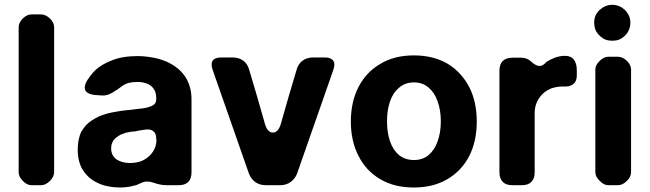

<svg xmlns="http://www.w3.org/2000/svg" viewBox="-20 -790 2773 819"><path d="M59.6 -673.8Q59.6 -693.4 77.1 -710.9Q94.7 -728.5 114.3 -728.5Q125 -728.5 134.8 -728.5Q145.5 -728.5 155.3 -728.5Q174.8 -728.5 193.4 -710.9Q210.9 -693.4 210.9 -673.8Q210.9 -518.6 210.9 -364.3Q210.9 -210 210.9 -55.7Q210.9 -36.1 193.4 -18.6Q174.8 0 155.3 0Q145.5 0 134.8 0Q125 0 114.3 0Q94.7 0 77.1 -18.6Q59.6 -36.1 59.6 -55.7Q59.6 -210 59.6 -364.3Q59.6 -518.6 59.6 -673.8Z M778.3 -449.2Q778.3 -449.2 778.3 -449.2Q787.1 -431.6 792 -411.1Q796.9 -390.6 796.9 -366.2Q796.9 -262.7 796.9 -54.7Q796.9 -28.3 783.2 -13.7Q768.6 0 742.2 0Q731.4 0 709 0Q704.1 0 700.2 0Q696.3 0 691.4 0Q664.1 0 634.8 -10.7Q605.5 -20.5 585 -10.7Q579.1 -7.8 574.2 -5.9Q568.4 -2.9 562.5 -1Q546.9 3.9 529.3 6.8Q511.7 9.8 491.2 9.8Q465.8 9.8 442.4 4.9Q418.9 1 398.4 -8.8Q378.9 -17.6 362.3 -31.2Q346.7 -44.9 335 -62.5Q323.2 -80.1 317.4 -102.5Q311.5 -125 311.5 -152.3Q311.5 -174.8 315.4 -193.4Q319.3 -212.9 327.1 -228.5Q335.9 -243.2 346.7 -255.9Q358.4 -267.6 373 -277.3Q386.7 -286.1 403.3 -293.9Q419.9 -300.8 437.5 -305.7Q456.1 -310.5 475.6 -313.5Q495.1 -317.4 514.6 -319.3Q539.1 -321.3 557.6 -324.2Q577.1 -326.2 590.8 -328.1Q605.5 -330.1 616.2 -334Q627 -336.9 633.8 -341.8Q640.6 -345.7 643.6 -352.5Q646.5 -359.4 646.5 -368.2Q646.5 -368.2 646.5 -370.1Q646.5 -386.7 641.6 -400.4Q635.7 -413.1 626 -421.9Q615.2 -431.6 600.6 -435.5Q585 -440.4 566.4 -440.4Q545.9 -440.4 529.3 -436.5Q512.7 -431.6 501 -422.9Q482.4 -408.2 459 -394.5Q435.5 -380.9 415 -382.8Q407.2 -382.8 399.4 -383.8Q392.6 -383.8 384.8 -384.8Q356.4 -387.7 345.7 -401.4Q335.9 -416 348.6 -441.4Q353.5 -450.2 359.4 -458Q365.2 -466.8 372.1 -474.6Q386.7 -493.2 407.2 -506.8Q427.7 -520.5 452.1 -530.3Q476.6 -541 504.9 -545.9Q534.2 -550.8 566.4 -550.8Q588.9 -550.8 610.4 -547.9Q632.8 -544.9 653.3 -540Q673.8 -534.2 692.4 -526.4Q710.9 -517.6 726.6 -506.8Q743.2 -495.1 755.9 -481.4Q768.6 -466.8 778.3 -449.2ZM647.5 -194.3Q647.5 -194.3 646.5 -194.3Q646.5 -195.3 646.5 -197.3Q646.5 -221.7 632.8 -231.4Q619.1 -241.2 593.8 -236.3Q587.9 -235.4 582 -234.4Q576.2 -233.4 569.3 -232.4Q561.5 -230.5 555.7 -229.5Q548.8 -228.5 542 -228.5Q528.3 -226.6 516.6 -223.6Q505.9 -219.7 495.1 -215.8Q485.4 -210.9 478.5 -205.1Q470.7 -200.2 464.8 -192.4Q460 -185.5 457 -176.8Q454.1 -168 454.1 -157.2Q454.1 -141.6 460 -129.9Q465.8 -118.2 476.6 -110.4Q488.3 -102.5 502.9 -98.6Q517.6 -94.7 534.2 -94.7Q550.8 -94.7 565.4 -97.7Q580.1 -100.6 592.8 -107.4Q605.5 -114.3 615.2 -123Q625 -131.8 632.8 -143.6Q639.6 -154.3 643.6 -167Q647.5 -179.7 647.5 -194.3Z M1365.2 -544.9Q1391.6 -544.9 1401.4 -531.2Q1406.2 -524.4 1406.2 -513.7Q1406.2 -504.9 1402.3 -493.2Q1363.3 -382.8 1325.2 -272.5Q1286.1 -162.1 1248 -51.8Q1239.3 -27.3 1219.7 -13.7Q1201.2 0 1174.8 0Q1154.3 0 1114.3 0Q1087.9 0 1068.4 -13.7Q1049.8 -27.3 1041 -51.8Q1002 -162.1 963.9 -272.5Q924.8 -382.8 886.7 -493.2Q882.8 -504.9 882.8 -514.6Q882.8 -524.4 887.7 -532.2Q897.5 -544.9 923.8 -544.9Q940.4 -544.9 972.7 -544.9Q999 -544.9 1017.6 -531.2Q1036.1 -517.6 1043 -492.2Q1060.5 -434.6 1077.1 -377Q1093.8 -318.4 1110.4 -260.7Q1121.1 -224.6 1143.6 -224.6Q1167 -224.6 1177.7 -260.7Q1194.3 -318.4 1210.9 -377Q1227.5 -434.6 1245.1 -492.2Q1252 -517.6 1270.5 -531.2Q1289.1 -544.9 1315.4 -544.9Q1327.1 -544.9 1339.8 -544.9Q1352.5 -544.9 1365.2 -544.9Z M1745.1 9.8Q1662.1 9.8 1602.5 -25.4Q1542 -60.5 1509.8 -124Q1476.6 -187.5 1476.6 -271.5Q1476.6 -356.4 1509.8 -419.9Q1542 -482.4 1602.5 -517.6Q1662.1 -553.7 1745.1 -553.7Q1828.1 -553.7 1888.7 -518.6Q1948.2 -482.4 1981.4 -418.9Q2013.7 -356.4 2013.7 -271.5Q2013.7 -187.5 1981.4 -124Q1948.2 -60.5 1887.7 -25.4Q1828.1 9.8 1745.1 9.8ZM1746.1 -107.4Q1783.2 -107.4 1808.6 -128.9Q1834 -150.4 1846.7 -187.5Q1860.4 -224.6 1860.4 -272.5Q1860.4 -320.3 1846.7 -357.4Q1834 -394.5 1808.6 -416Q1783.2 -438.5 1746.1 -438.5Q1708 -438.5 1682.6 -416Q1656.2 -394.5 1643.6 -357.4Q1630.9 -320.3 1630.9 -272.5Q1630.9 -224.6 1643.6 -187.5Q1656.2 -150.4 1681.6 -128.9Q1708 -107.4 1746.1 -107.4Z M2311.5 -526.4Q2328.1 -537.1 2346.7 -543.9Q2365.2 -550.8 2385.7 -551.8Q2387.7 -551.8 2389.6 -551.8Q2415 -551.8 2426.8 -537.1Q2440.4 -520.5 2440.4 -491.2Q2440.4 -483.4 2440.4 -467.8Q2440.4 -443.4 2425.8 -431.6Q2412.1 -419.9 2385.7 -420.9Q2383.8 -420.9 2380.9 -420.9Q2378.9 -420.9 2377 -420.9Q2360.4 -420.9 2345.7 -417Q2331.1 -414.1 2317.4 -406.2Q2304.7 -399.4 2293.9 -388.7Q2284.2 -378.9 2276.4 -366.2Q2268.6 -353.5 2264.6 -338.9Q2260.7 -324.2 2260.7 -307.6Q2260.7 -223.6 2260.7 -55.7Q2260.7 -28.3 2247.1 -14.6Q2233.4 0 2206.1 0Q2192.4 0 2166 0Q2138.7 0 2125 -13.7Q2110.4 -28.3 2110.4 -55.7Q2110.4 -200.2 2110.4 -488.3Q2110.4 -515.6 2124 -529.3Q2138.7 -543.9 2166 -543.9Q2177.7 -543.9 2202.1 -543.9Q2215.8 -543.9 2225.6 -540Q2236.3 -536.1 2243.2 -529.3Q2258.8 -514.6 2273.4 -509.8Q2289.1 -504.9 2303.7 -518.6Q2303.7 -518.6 2303.7 -518.6Q2303.7 -518.6 2306.6 -521.5Q2309.6 -524.4 2311.5 -526.4Z M2646.5 -747.1Q2646.5 -747.1 2646.5 -747.1Q2657.2 -735.4 2663.1 -722.7Q2668.9 -709 2668.9 -693.4Q2668.9 -676.8 2663.1 -663.1Q2657.2 -649.4 2646.5 -638.7Q2634.8 -627 2621.1 -621.1Q2607.4 -616.2 2591.8 -616.2Q2576.2 -616.2 2562.5 -621.1Q2548.8 -627 2537.1 -638.7Q2525.4 -649.4 2519.5 -664.1Q2514.6 -677.7 2514.6 -693.4Q2514.6 -709 2519.5 -721.7Q2525.4 -735.4 2537.1 -747.1Q2548.8 -757.8 2562.5 -763.7Q2576.2 -769.5 2591.8 -769.5Q2607.4 -769.5 2621.1 -763.7Q2634.8 -757.8 2646.5 -747.1ZM2519.5 -493.2Q2519.5 -512.7 2538.1 -530.3Q2555.7 -547.9 2575.2 -547.9Q2585.9 -547.9 2595.7 -547.9Q2606.4 -547.9 2616.2 -547.9Q2635.7 -547.9 2654.3 -530.3Q2671.9 -512.7 2671.9 -493.2Q2671.9 -383.8 2671.9 -274.4Q2671.9 -165 2671.9 -55.7Q2671.9 -36.1 2654.3 -18.6Q2635.7 0 2616.2 0Q2606.4 0 2595.7 0Q2585.9 0 2575.2 0Q2555.7 0 2538.1 -18.6Q2519.5 -36.1 2519.5 -55.7Q2519.5 -165 2519.5 -274.4Q2519.5 -383.8 2519.5 -493.2Z"/></svg>

Font: DeepSea
Style: Bold
Weight: 700
Designer: Stem
Version: Version 3.019;git-0a5106e0b